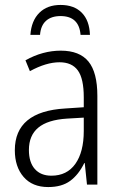

<svg xmlns="http://www.w3.org/2000/svg" viewBox="-20 -747 485 777"><path d="M374 -359V0H332L323 -87H321Q298 -40 264 -15Q230 10 175 10Q111 10 75.5 -31Q40 -72 40 -139Q40 -296 244 -308L319 -313V-353Q319 -429 295 -462Q271 -495 221 -495Q167 -495 101 -459L83 -503Q153 -542 226 -542Q302 -542 338 -498Q374 -454 374 -359ZM251 -267Q173 -262 135 -230.5Q97 -199 97 -140Q97 -90 121 -63Q145 -36 188 -36Q251 -36 285 -84Q319 -132 319 -217V-271ZM344 -606H306Q300 -682 225 -682Q188 -682 166.5 -663Q145 -644 142 -606H103Q107 -663 139 -695Q171 -727 225 -727Q280 -727 311 -695.5Q342 -664 344 -606Z"/></svg>

Font: Noto Sans Display Light Narrow
Style: Regular
Weight: 300
Width: 4
Designer: Monotype Design team
Foundry: Monotype Imaging Inc.
Version: Version 1.000